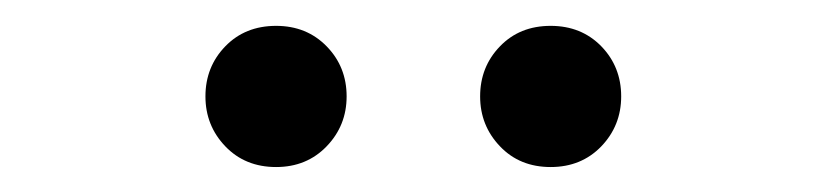

<svg xmlns="http://www.w3.org/2000/svg" viewBox="-20 -787 646 150"><path d="M195.7 -656.5Q171.5 -656.5 156 -672.7Q140.5 -688.9 140.5 -711.7Q140.5 -734.8 156 -750.8Q171.5 -766.8 195.7 -766.8Q219.6 -766.8 235.2 -750.8Q250.8 -734.8 250.8 -711.7Q250.8 -688.9 235.2 -672.7Q219.6 -656.5 195.7 -656.5ZM410.2 -656.5Q386 -656.5 370.6 -672.7Q355.1 -688.9 355.1 -711.7Q355.1 -734.8 370.6 -750.8Q386 -766.8 410.2 -766.8Q434.2 -766.8 449.8 -750.8Q465.3 -734.8 465.3 -711.7Q465.3 -688.9 449.8 -672.7Q434.2 -656.5 410.2 -656.5Z"/></svg>

Font: Noto Sans JP
Style: Regular
Weight: 100
Designer: Ryoko NISHIZUKA 西塚涼子 (kana, bopomofo & ideographs); Paul D. Hunt (Latin, Greek & Cyrillic); Sandoll Communications 산돌커뮤니
Foundry: Adobe
Version: Version 2.004;hotconv 1.0.118;makeotfexe 2.5.65603